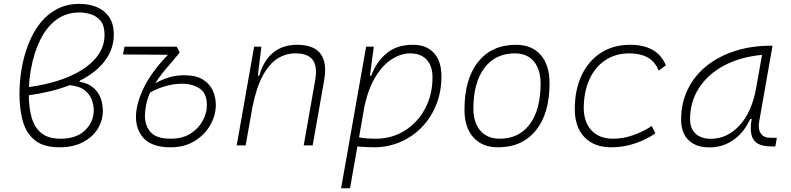

<svg xmlns="http://www.w3.org/2000/svg" viewBox="-20 -762 4142 1006"><path d="M397.5 -338.9V-333.5Q437 -326.7 460.9 -308.8Q484.9 -291 497.6 -268.3Q510.3 -245.6 514.6 -222.9Q519 -200.2 519 -182.6Q519 -130.4 491.7 -86.4Q464.4 -42.5 413.3 -16.4Q362.3 9.8 291.5 9.8Q208.5 9.8 162.8 -27.1Q117.2 -64 99.6 -127.2Q82 -190.4 82 -269Q82 -299.8 84.5 -332Q86.9 -364.3 92.8 -398.9Q104.5 -468.8 128.7 -530.5Q152.8 -592.3 189.9 -639.9Q227.1 -687.5 278.8 -714.6Q330.6 -741.7 397 -741.7Q444.3 -741.7 485.1 -725.6Q525.9 -709.5 551 -674.1Q576.2 -638.7 576.2 -580.6Q576.2 -505.4 530 -443.8Q483.9 -382.3 397.5 -338.9ZM131.8 -305.7Q253.4 -322.8 342.3 -361.1Q431.2 -399.4 479.5 -454.8Q527.8 -510.3 527.8 -579.6Q527.8 -627.9 506.8 -653.1Q485.8 -678.2 455.6 -687.5Q425.3 -696.8 396.5 -696.8Q327.1 -696.8 275.6 -658.7Q224.1 -620.6 190.9 -553.5Q157.7 -486.3 142.1 -398.9Q133.8 -353 131.8 -305.7ZM345.7 -315.9Q252.9 -279.8 130.9 -262.7Q131.3 -197.8 145.8 -146.2Q160.2 -94.7 196.3 -64.9Q232.4 -35.2 297.9 -35.2Q379.4 -35.2 425.3 -78.9Q471.2 -122.6 471.2 -185.1Q471.2 -207.5 462.2 -235.8Q453.1 -264.2 426.3 -287.1Q399.4 -310.1 345.7 -315.9Z M874 9.8Q781.2 9.8 736.8 -33.9Q692.4 -77.6 692.4 -149.4Q692.4 -214.4 731 -297.4Q769.5 -380.4 859.9 -475.1L624.5 -476.6L632.3 -517.6H905.8L921.9 -487.3Q893.6 -452.1 857.4 -410.6Q820.8 -368.7 793.5 -325.7Q826.7 -344.2 864 -356Q901.4 -367.7 945.3 -367.7Q1007.3 -367.7 1043.5 -345Q1079.6 -322.3 1095.2 -286.9Q1110.8 -251.5 1110.8 -212.4Q1110.8 -158.2 1082 -107.2Q1053.2 -56.2 1000 -23.2Q946.8 9.8 874 9.8ZM766.1 -276.9Q751 -242.2 745.1 -209.7Q739.3 -177.2 739.3 -154.8Q739.3 -103.5 769.5 -69.3Q799.8 -35.2 874 -35.2Q936 -35.2 978.3 -62Q1020.5 -88.9 1042.2 -129.4Q1064 -169.9 1064 -210.9Q1064 -273.4 1025.9 -298.3Q987.8 -323.2 934.1 -323.2Q888.2 -323.2 843.8 -309.8Q799.3 -296.4 766.1 -276.9Z M1220.2 0 1311.5 -517.6H1349.6L1331.1 -365.7H1338.4Q1359.9 -442.9 1409.9 -485.1Q1460 -527.3 1536.6 -527.3Q1683.6 -527.3 1683.6 -394.5Q1683.6 -370.1 1678.2 -340.3L1618.2 0H1571.3L1631.8 -344.2Q1635.7 -366.7 1635.7 -385.7Q1635.7 -424.3 1619.1 -447.8Q1593.8 -482.4 1526.9 -482.4Q1477.5 -482.4 1434.3 -455.3Q1391.1 -428.2 1357.2 -366.2Q1323.2 -304.2 1302.2 -198.7L1267.1 0Z M1814 224.6H1767.1L1807.1 -0.5Q1806.6 -0.5 1806.2 -0.5L1807.1 -1.5L1898.4 -517.6H1938.5L1919.9 -375.5L1918 -365.7H1925.3Q1951.7 -437.5 2005.1 -482.4Q2058.6 -527.3 2143.6 -527.3Q2214.8 -527.3 2253.9 -484.1Q2293 -440.9 2293 -361.3Q2293 -282.2 2266.1 -214.6Q2239.3 -147 2191.2 -96.7Q2143.1 -46.4 2078.4 -18.3Q2013.7 9.8 1937.5 9.8Q1916 9.8 1895 8.5Q1874 7.3 1852.5 5.4ZM1861.3 -42.5Q1895.5 -35.2 1948.2 -35.2Q2033.2 -35.2 2100.6 -77.4Q2168 -119.6 2207 -192.4Q2246.1 -265.1 2246.1 -356.4Q2246.1 -416.5 2215.3 -449.5Q2184.6 -482.4 2128.9 -482.4Q2083 -482.4 2036.1 -453.9Q1989.3 -425.3 1950.7 -364.7Q1912.1 -304.2 1890.1 -208Z M2588.9 9.8Q2506.3 9.8 2460 -42.5Q2413.6 -94.7 2413.6 -187.5Q2413.6 -347.7 2485.1 -437.5Q2556.6 -527.3 2683.6 -527.3Q2766.6 -527.3 2813 -474.1Q2859.4 -420.9 2859.4 -325.2Q2859.4 -167.5 2787.8 -78.9Q2716.3 9.8 2588.9 9.8ZM2598.6 -35.2Q2699.2 -35.2 2755.9 -111.3Q2812.5 -187.5 2812.5 -323.7Q2812.5 -398.4 2777.1 -440.4Q2741.7 -482.4 2677.7 -482.4Q2575.7 -482.4 2518.1 -406Q2460.4 -329.6 2460.4 -193.8Q2460.4 -119.1 2497.1 -77.1Q2533.7 -35.2 2598.6 -35.2Z M3192.9 -35.2Q3244.1 -35.2 3297.1 -53.5Q3350.1 -71.8 3395 -102.1L3413.6 -63Q3366.2 -30.3 3306.4 -10.3Q3246.6 9.8 3183.6 9.8Q3093.3 9.8 3042.5 -43Q2991.7 -95.7 2991.7 -189.9Q2991.7 -292 3027.6 -367.7Q3063.5 -443.4 3128.7 -485.4Q3193.8 -527.3 3281.2 -527.3Q3424.3 -527.3 3468.8 -419.9L3431.2 -391.6Q3411.6 -440.4 3372.8 -461.4Q3334 -482.4 3277.3 -482.4Q3205.6 -482.4 3151.9 -446.8Q3098.1 -411.1 3068.6 -346.7Q3039.1 -282.2 3038.6 -195.8Q3039.6 -120.1 3080.1 -77.6Q3120.6 -35.2 3192.9 -35.2Z M3697.3 10.3Q3626.5 10.3 3587.6 -27.8Q3548.8 -65.9 3548.8 -135.3Q3548.8 -223.1 3584 -294.7Q3619.1 -366.2 3682.6 -417Q3746.1 -467.8 3832 -495.1Q3918 -522.5 4019 -522.5H4027.8L3958 -126Q3955.6 -113.3 3955.6 -102.1Q3955.6 -78.1 3966.3 -63Q3981.4 -40 4016.1 -40H4050.3L4042.5 4.9H4019.5Q3951.7 4.9 3928.7 -29.8Q3913.6 -51.8 3913.6 -90.3Q3913.6 -111.8 3918.5 -138.7H3911.1Q3877.9 -66.9 3822.5 -28.3Q3767.1 10.3 3697.3 10.3ZM3704.6 -34.7Q3790.5 -34.7 3855.5 -105.5Q3920.4 -176.3 3942.9 -306.2L3972.7 -474.6Q3857.4 -463.4 3772.9 -418Q3688.5 -372.6 3642.1 -300.5Q3595.7 -228.5 3595.7 -137.7Q3595.7 -88.9 3624.5 -61.8Q3653.3 -34.7 3704.6 -34.7Z"/></svg>

Font: CaskaydiaCove NF ExtraLight
Style: Italic
Weight: 200
Italic angle: -10°
Designer: Aaron Bell
Foundry: Saja Typeworks
Version: Version 2111.001; VTT 6.35;Nerd Fonts 3.2.1